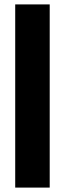

<svg xmlns="http://www.w3.org/2000/svg" viewBox="-20 -851 294 871"><path d="M49 0V-831H205.5V0Z"/></svg>

Font: Merriweather 24pt SemiCondensed Black
Style: Regular
Weight: 900
Width: 4
Designer: Eben Sorkin
Foundry: Eben Sorkin
Version: Version 2.100